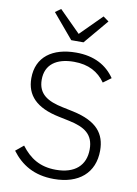

<svg xmlns="http://www.w3.org/2000/svg" viewBox="-101 -1002 771 1080"><g transform="rotate(10 284.0 -462.5)"><path d="M315 -774 433 -914 401 -937 280 -816 159 -937 127 -914 245 -774ZM284 12C426 12 513 -63 513 -190C513 -286 464 -351 325 -381L263 -394C176 -412 120 -444 120 -527C120 -613 182 -657 282 -657C366 -657 422 -625 461 -570L506 -603C460 -670 389 -710 285 -710C151 -710 61 -647 61 -525C61 -428 119 -365 251 -338L313 -325C402 -306 454 -273 454 -187C454 -95 394 -41 286 -41C195 -41 136 -79 87 -144L42 -107C96 -35 170 12 284 12Z"/></g></svg>

Font: IBM Plex Thai Looped Light
Style: Regular
Weight: 300
Designer: Mike Abbink, Paul van der Laan, Pieter van Rosmalen, Ben Mitchell, Mark Frömberg
Foundry: Bold Monday
Version: Version 1.0